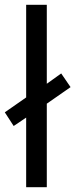

<svg xmlns="http://www.w3.org/2000/svg" viewBox="-33 -780 314 800"><path d="M76 0H162V-348L261 -417L222 -474L162 -431V-760H76V-374L-13 -312L24 -255L76 -290Z"/></svg>

Font: Noto Sans Myanmar UI SemiCondensed
Style: Regular
Weight: 400
Width: 4
Designer: Monotype Design Team
Foundry: Monotype Imaging Inc.
Version: Version 2.103